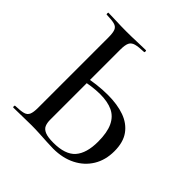

<svg xmlns="http://www.w3.org/2000/svg" viewBox="-170 -757 893 893"><g transform="rotate(45 277.0 -310.5)"><path d="M309 4Q292 4 266.5 2.5Q241 1 214 -0.5Q187 -2 161 -2Q131 -2 99 -1Q67 0 43 0Q40 0 40 -6Q40 -12 43 -12Q77 -13 94.5 -17.5Q112 -22 118.5 -36.5Q125 -51 125 -81V-544Q125 -574 119 -588.5Q113 -603 96 -607.5Q79 -612 44 -613Q42 -613 42 -619Q42 -625 44 -625Q69 -625 98 -623.5Q127 -622 163 -622Q201 -622 233.5 -623.5Q266 -625 290 -625Q293 -625 293 -619Q293 -613 290 -613Q255 -612 236.5 -607Q218 -602 211 -587.5Q204 -573 204 -542V-81Q204 -61 210 -46.5Q216 -32 234.5 -24Q253 -16 290 -16Q368 -16 401 -53.5Q434 -91 434 -167Q434 -227 417 -263Q400 -299 367 -314.5Q334 -330 285 -330Q258 -330 229 -326Q200 -322 171 -315L168 -336Q203 -344 240 -348.5Q277 -353 312 -353Q375 -353 421 -336.5Q467 -320 493 -284Q519 -248 519 -189Q519 -131 492.5 -87.5Q466 -44 418.5 -20Q371 4 309 4Z"/></g></svg>

Font: Cormorant Medium
Style: Regular
Weight: 500
Designer: Christian Thalmann (Catharsis Fonts)
Foundry: Catharsis Fonts
Version: Version 4.000